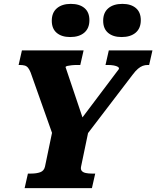

<svg xmlns="http://www.w3.org/2000/svg" viewBox="-20 -970 806 990"><path d="M107 0 124 -75H141Q168 -75 187.5 -82Q207 -89 212 -111L253 -308L256 -263L138 -596Q132 -611 125 -620Q118 -629 107.5 -632Q97 -635 82 -635H76L93 -710H411L394 -635H380Q363 -635 349 -633.5Q335 -632 327 -630Q319 -628 318 -624L419 -324L367 -314L593 -614Q595 -621 587.5 -625.5Q580 -630 566.5 -632.5Q553 -635 535 -635H524L541 -710H766L749 -635H742Q728 -635 716 -630.5Q704 -626 691.5 -615.5Q679 -605 664 -585L415 -259L439 -308L398 -111Q395 -97 401.5 -89Q408 -81 422 -78Q436 -75 453 -75H471L454 0ZM342 -779Q298 -779 272.5 -800.5Q247 -822 247 -863Q247 -905 273.5 -927.5Q300 -950 345 -950Q390 -950 415.5 -928.5Q441 -907 441 -866Q441 -824 414.5 -801.5Q388 -779 342 -779ZM607 -779Q563 -779 537.5 -800.5Q512 -822 512 -863Q512 -905 538.5 -927.5Q565 -950 611 -950Q655 -950 680.5 -928.5Q706 -907 706 -866Q706 -824 679.5 -801.5Q653 -779 607 -779Z"/></svg>

Font: Roboto Serif
Style: Bold Italic
Weight: 700
Italic angle: -10°
Designer: Greg Gazdowicz
Foundry: Commercial Type
Version: Version 1.008